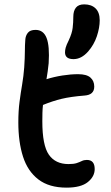

<svg xmlns="http://www.w3.org/2000/svg" viewBox="-20 -847 507 880"><path d="M317 -576Q278 -576 278 -607Q278 -617 281 -628.5Q284 -640 295 -662Q310 -694 313 -719Q316 -744 316 -770Q316 -797 328 -812Q340 -827 366 -827Q399 -827 418 -808.5Q437 -790 437 -754Q437 -720 424 -681Q411 -642 384 -611Q353 -576 317 -576ZM285 13Q205 13 156 -24.5Q107 -62 85.5 -129Q64 -196 64 -286Q64 -338 69.5 -380Q75 -422 81.5 -460Q88 -498 91 -538Q94 -584 94 -612Q94 -640 96 -665Q97 -683 107.5 -696.5Q118 -710 143 -710Q179 -710 193.5 -673Q208 -636 203 -557Q201 -537 198.5 -519Q196 -501 193 -484Q228 -495 266 -501Q304 -507 338 -507Q377 -507 394.5 -491.5Q412 -476 412 -450Q412 -412 367 -409Q304 -404 262.5 -394Q221 -384 177 -366Q175 -349 174.5 -330.5Q174 -312 174 -291Q174 -181 204 -138Q234 -95 294 -95Q318 -95 331.5 -99.5Q345 -104 355 -109Q365 -114 378 -114Q414 -114 414 -72Q414 -38 382.5 -12.5Q351 13 285 13Z"/></svg>

Font: Shantell Sans Normal
Style: Regular
Weight: 500
Designer: Stephen Nixon, Anya Danilova, Shantell Martin
Foundry: Arrow Type
Version: Version 1.009;[a7da0bfa3]